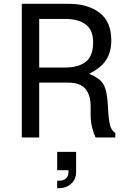

<svg xmlns="http://www.w3.org/2000/svg" viewBox="-20 -719 658 1004"><path d="M336 -287H185V0H94V-699H339Q440 -699 501 -652Q562 -605 562 -508Q562 -447 535 -405.5Q508 -364 446 -333Q483 -318 503 -300Q523 -282 532 -251.5Q541 -221 544 -170L547 -118Q549 -93 555 -66Q561 -39 583 -23V0H480Q469 -23 461.5 -53Q454 -83 454 -117V-161Q454 -223 426 -255Q398 -287 336 -287ZM185 -620V-366H321Q389 -366 428 -395.5Q467 -425 467 -498Q467 -562 428.5 -591Q390 -620 321 -620ZM279 171V75H378V180Q378 219 352 242Q326 265 288 265H279V226H290Q312 226 325 214Q338 202 338 182V171Z"/></svg>

Font: Fragment Mono SC
Style: Regular
Weight: 400
Monospace: yes
Designer: Wei Huang based on Nimbus Sans by URW Studio, based on Helvetica by Max Miedinger.
Foundry: Wei Huang
Version: Version 1.012; ttfautohint (v1.8.4.7-5d5b)